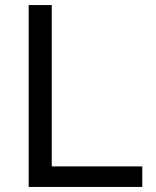

<svg xmlns="http://www.w3.org/2000/svg" viewBox="-20 -733 612 753"><path d="M92.5 0Q92.5 -59.5 92.5 -114.5Q92.5 -169.5 92.5 -235.5V-474.5Q92.5 -542 92.5 -597.8Q92.5 -653.5 92.5 -713H183Q183 -653.5 183 -597.8Q183 -542 183 -474.5V-249.5Q183 -183.5 183 -128.5Q183 -73.5 183 -14L149 -80.5H280Q337 -80.5 380.8 -80.5Q424.5 -80.5 461.8 -80.5Q499 -80.5 538 -80.5V0Z"/></svg>

Font: Commissioner Thin
Style: Regular
Weight: 400
Version: Version 1.000